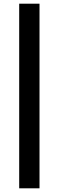

<svg xmlns="http://www.w3.org/2000/svg" viewBox="-20 -770 318 1040"><path d="M84 250H194V-750H84Z"/></svg>

Font: Giro Sans Black
Style: Regular
Weight: 900
Designer: Paul D. Hunt
Foundry: Adobe Systems Incorporated
Version: Version 1.000;PS 1.0;hotconv 1.0.88;makeotf.lib2.5.647800